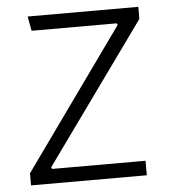

<svg xmlns="http://www.w3.org/2000/svg" viewBox="-48 -669 626 712"><g transform="rotate(-5 265.0 -312.5)"><path d="M39 -45 411 -565 408 -571H91L81 -625H493V-580L119 -60L122 -54H470V0H39Z"/></g></svg>

Font: Changa ExtraLight
Style: Regular
Weight: 275
Designer: Eduardo Rodriguez Tunni
Foundry: Eduardo Rodriguez Tunni
Version: Version 2.002; ttfautohint (v1.5) -l 8 -r 50 -G 200 -x 14 -H